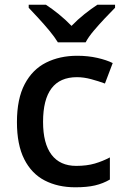

<svg xmlns="http://www.w3.org/2000/svg" viewBox="-20 -786 531 816"><path d="M300 10Q226 10 170 -19Q114 -48 83 -109.5Q52 -171 52 -267Q52 -366 85 -428.5Q118 -491 176 -520Q234 -549 308 -549Q354 -549 393.5 -540Q433 -531 459 -518L426 -431Q399 -441 367.5 -449.5Q336 -458 307 -458Q163 -458 163 -268Q163 -176 199 -128.5Q235 -81 304 -81Q349 -81 383 -91Q417 -101 447 -117V-23Q418 -6 384 2Q350 10 300 10ZM226 -606Q212 -629 190 -655.5Q168 -682 144 -708Q120 -734 102 -753V-766H175Q201 -749 229.5 -726Q258 -703 284 -676Q310 -703 339 -726Q368 -749 394 -766H469V-753Q450 -734 425.5 -708Q401 -682 378.5 -655.5Q356 -629 344 -606Z"/></svg>

Font: Noto Sans Javanese Medium
Style: Regular
Weight: 500
Version: Version 2.004